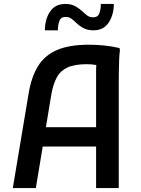

<svg xmlns="http://www.w3.org/2000/svg" viewBox="-20 -955 714 975"><path d="M45 0 125 -478Q139 -564 173 -619Q207 -674 269.5 -701Q332 -728 432 -728Q469 -728 508.5 -724Q548 -720 587 -711L589 -699Q586 -680 585 -650Q584 -620 583.5 -589.5Q583 -559 583 -539V0H468V-211H197L162 0ZM241 -477 213 -309H468V-575Q468 -588 468 -601Q468 -614 469 -625Q458 -627 445.5 -628Q433 -629 420 -629Q359 -629 323 -612.5Q287 -596 268.5 -562Q250 -528 241 -477ZM208 -801Q208 -857 234 -896Q260 -935 312 -935Q342 -935 363 -923Q384 -911 400 -896Q412 -884 424 -875.5Q436 -867 453 -867Q477 -867 484.5 -887.5Q492 -908 492 -935H558Q558 -880 532 -840.5Q506 -801 454 -801Q425 -801 403.5 -812.5Q382 -824 366 -840Q354 -852 342 -860.5Q330 -869 313 -869Q289 -869 281.5 -848.5Q274 -828 274 -801Z"/></svg>

Font: Kufam Medium
Style: Regular
Weight: 500
Designer: Wael Morcos, Artur Schmal
Foundry: Original Type
Version: Version 1.300; ttfautohint (v1.8.3)